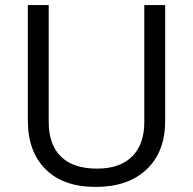

<svg xmlns="http://www.w3.org/2000/svg" viewBox="-20 -734 768 764"><path d="M637.2 -713.9V-252Q637.2 -129.9 563.5 -60.1Q489.7 9.8 360.8 9.8Q231.9 9.8 161.4 -60.5Q90.8 -130.9 90.8 -253.9V-713.9H173.8V-248Q173.8 -158.7 222.7 -110.8Q271.5 -63 366.2 -63Q456.5 -63 505.4 -111.1Q554.2 -159.2 554.2 -249V-713.9Z"/></svg>

Font: f07686384
Style: Regular
Weight: 400
Foundry: Ascender Corporation
Version: Version 1.10